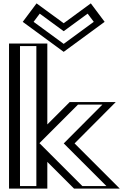

<svg xmlns="http://www.w3.org/2000/svg" viewBox="-20 -1118 767 1138"><path d="M578.5 -987 510.5 -1078 357.5 -966 204.5 -1078 136.5 -987 357.5 -825ZM644.5 -513 400.5 -268 668.5 0H440.5L235.5 -205V0H58.5V-860H235.5V-334L414.5 -513ZM557.4 -990.1 357.5 -843.6 157.6 -990.1 207.6 -1057.1 357.5 -947.4 507.4 -1057.1ZM608.4 -498 379.3 -268 632.3 -15H446.7L220.5 -241.2V-15H73.5V-845H220.5V-297.8L420.7 -498ZM557.4 -990.1 507.4 -1057.1 357.5 -947.4 207.6 -1057.1 157.6 -990.1 357.5 -843.6ZM608.4 -498H420.7L220.5 -297.8V-845H73.5V-15H220.5V-241.2L446.7 -15H632.3L379.3 -268ZM578.5 -987 357.5 -825 136.5 -987 204.5 -1078 357.5 -966 510.5 -1078ZM644.5 -513H414.5L235.5 -334V-860H58.5V0H235.5V-205L440.5 0H668.5L400.5 -268ZM535.8 -988.6 357.5 -857.9 179.2 -988.6 215.5 -1037.1 357.5 -933.1 499.5 -1037.1ZM195.5 -845V-15H98.5V-845ZM213.7 -269.5 442.2 -498H586.9L357.8 -268L610.8 -15H468.2ZM600.2 -988.5 518.3 -1098 357.5 -980.3 196.7 -1098 114.8 -988.5 357.5 -810.7ZM666 -513H393L260.5 -380.5V-860H33.5V0H260.5V-158.5L419 0H690L422 -268Z"/></svg>

Font: Hussar Outliner
Style: Regular
Weight: 700
Foundry: Cannot Into Space Fonts
Version: Version 0.92